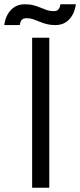

<svg xmlns="http://www.w3.org/2000/svg" viewBox="-50 -876 374 896"><path d="M100 0H180V-700H100ZM140 -840Q123 -847 106 -851.5Q89 -856 66 -856Q46 -856 30 -849.5Q14 -843 1.5 -830Q-11 -817 -19 -799.5Q-27 -782 -30 -759H42Q44 -773 50.5 -782Q57 -791 74 -791Q91 -791 105.5 -786Q120 -781 134 -775Q151 -768 168 -763.5Q185 -759 208 -759Q228 -759 244 -765.5Q260 -772 272.5 -785Q285 -798 293 -816Q301 -834 304 -856H232Q230 -842 223.5 -833Q217 -824 200 -824Q183 -824 168.5 -829Q154 -834 140 -840Z"/></svg>

Font: Fixel Variable
Style: Regular
Weight: 100
Width: 3
Designer: AlfaBravo + MacPaw
Foundry: Kyrylo Tkachov, Marchela Mozhyna, Serhii Makarenko, Maria Weinstein, Zakhar Kryvoshyya
Version: Version 1.211